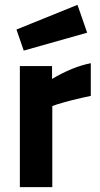

<svg xmlns="http://www.w3.org/2000/svg" viewBox="-20 -773 412 793"><path d="M62 0V-500H195V-447Q279 -497 355 -512V-377Q274 -360 216 -342L196 -335V0ZM48 -651 300 -753 340 -638 78 -564Z"/></svg>

Font: Titillium Web
Style: Bold
Weight: 700
Version: Version 1.001;PS 57.000;hotconv 1.0.70;makeotf.lib2.5.55311